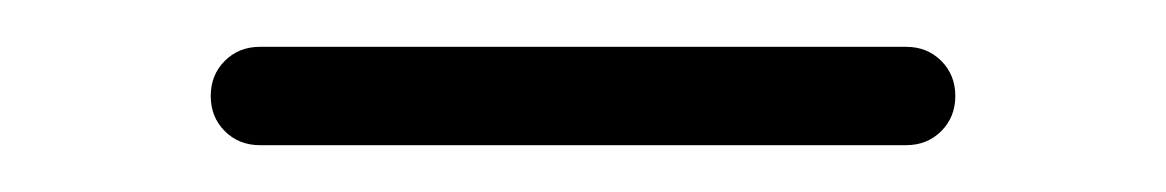

<svg xmlns="http://www.w3.org/2000/svg" viewBox="-20 -311 498 82"><path d="M91 -249Q82 -249 76 -255Q70 -261 70 -270Q70 -279 76 -285Q82 -291 91 -291H367Q376 -291 382 -285Q388 -279 388 -270Q388 -261 382 -255Q376 -249 367 -249Z"/></svg>

Font: Jura Light Light
Style: Regular
Weight: 300
Version: Version 5.106